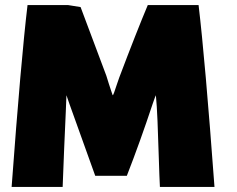

<svg xmlns="http://www.w3.org/2000/svg" viewBox="-20 -725 937 760"><path d="M829 15H613Q611 -21 608.5 -103Q606 -185 603.5 -246Q601 -307 597 -348Q595 -345 585 -316Q535 -165 482 -29H357L254 -316Q249 -330 243 -348Q243 -343 240.5 -284.5Q238 -226 234 -137.5Q230 -49 228 15H26Q63 -487 89 -705H249Q263 -703 299 -697Q391 -453 401 -425Q405 -412 410.5 -394.5Q416 -377 420 -365.5Q424 -354 426 -348Q428 -348 432 -359.5Q436 -371 442.5 -390.5Q449 -410 452 -418Q520 -598 565 -705H766Q792 -487 829 15Z"/></svg>

Font: Repo
Style: ExtraBlack
Weight: 1000
Designer: Stefan Peev
Foundry: Context Ltd
Version: Version 001.000